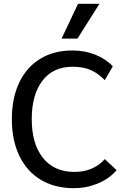

<svg xmlns="http://www.w3.org/2000/svg" viewBox="-20 -974 672 1004"><path d="M42 -351Q42 -460 80 -541Q118 -622 189.5 -666Q261 -710 359 -710Q423 -710 478.5 -688Q534 -666 570 -627L528 -555Q494 -590 455 -607.5Q416 -625 359 -625Q258 -625 202 -552Q146 -479 146 -351Q146 -222 204.5 -148.5Q263 -75 369 -75Q468 -75 528 -142L590 -84Q551 -39 491.5 -14.5Q432 10 367 10Q266 10 193 -34Q120 -78 81 -159.5Q42 -241 42 -351ZM388 -954H500L385 -772H302Z"/></svg>

Font: Niramit Medium
Style: Regular
Weight: 500
Designer: Katatrad Aksorn Co.,Ltd.
Foundry: Cadson Demak Co.,Ltd.
Version: Version 1.000; ttfautohint (v1.6)